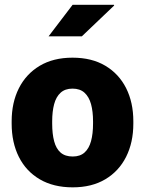

<svg xmlns="http://www.w3.org/2000/svg" viewBox="-20 -782 613 812"><path d="M287.6 10.3Q206.1 10.3 148.2 -23.7Q90.3 -57.6 59.8 -118.4Q29.3 -179.2 29.3 -259.3V-269Q29.3 -348.1 59.8 -408.7Q90.3 -469.2 147.9 -503.7Q205.6 -538.1 286.6 -538.1Q368.2 -538.1 425.5 -503.9Q482.9 -469.7 513.4 -409.2Q543.9 -348.6 543.9 -269V-259.3Q543.9 -179.7 513.4 -118.9Q482.9 -58.1 425.5 -23.9Q368.2 10.3 287.6 10.3ZM287.6 -120.1Q318.8 -120.1 337.6 -137Q356.4 -153.8 365 -185.1Q373.5 -216.3 373.5 -259.3V-269Q373.5 -310.5 365 -341.6Q356.4 -372.6 337.4 -389.9Q318.4 -407.2 286.6 -407.2Q255.4 -407.2 236.3 -389.9Q217.3 -372.6 209 -341.6Q200.7 -310.5 200.7 -269V-259.3Q200.7 -215.8 209 -184.6Q217.3 -153.3 236.3 -136.7Q255.4 -120.1 287.6 -120.1ZM185.5 -628.4 287.1 -761.7H461.9L462.9 -758.8L326.2 -628.4H189Z"/></svg>

Font: Roboto Slab LO Black
Style: Regular
Weight: 900
Designer: Google
Version: Version 2.000